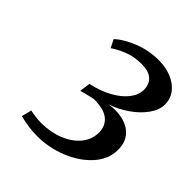

<svg xmlns="http://www.w3.org/2000/svg" viewBox="-147 -1001 680 680"><g transform="rotate(45 193.5 -660.5)"><path d="M57.5 -424.5 67 -462Q98.5 -455.5 123 -455.5Q169 -455.5 207.5 -470.8Q246 -486 269 -513.5Q292 -541 292 -577Q292 -609.5 268.5 -628.8Q245 -648 194 -647.5Q156 -639 140.5 -634L146 -674.5Q191 -684 225.5 -703Q260 -722 278.8 -746.5Q297.5 -771 297.5 -796Q297.5 -823.5 280.2 -839.2Q263 -855 227 -855Q193 -855 165.5 -845.2Q138 -835.5 109.5 -817L94.5 -847.5Q120.5 -871.5 165.2 -889.5Q210 -907.5 262 -907.5Q295.5 -907.5 324 -896Q352.5 -884.5 369.8 -862.8Q387 -841 387 -811.5Q387 -784.5 367 -756.5Q347 -728.5 314.8 -706Q282.5 -683.5 246.5 -671.5Q265.5 -673.5 274.5 -673.5Q325 -673.5 354 -649.5Q383 -625.5 383 -581Q383 -533.5 348.2 -495Q313.5 -456.5 258.8 -434.5Q204 -412.5 146.5 -412.5Q121.5 -412.5 103.5 -415.2Q85.5 -418 73.2 -420.8Q61 -423.5 57.5 -424.5Z"/></g></svg>

Font: Merriweather Text
Style: Italic
Weight: 400
Italic angle: -7.8°
Designer: Eben Sorkin
Foundry: Eben Sorkin
Version: Version 2.100